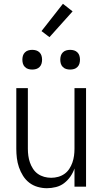

<svg xmlns="http://www.w3.org/2000/svg" viewBox="-20 -985 540 1013"><path d="M227 8Q203 8 178.5 1Q154 -6 134.5 -21Q115 -36 101.5 -57.5Q88 -79 80 -102.5Q72 -126 69 -150.5Q66 -175 66 -200V-520H127V-200Q127 -181 129.5 -163Q132 -145 138 -127.5Q144 -110 154.5 -94Q165 -78 180 -67.5Q195 -57 213 -52Q231 -47 250 -47Q269 -47 287 -52Q305 -57 320 -67.5Q335 -78 345.5 -94Q356 -110 362 -127.5Q368 -145 370.5 -163Q373 -181 373 -200V-520H434V0H373V-96Q365 -73 351 -53Q337 -33 318 -18.5Q299 -4 275 2Q251 8 227 8ZM350 -618Q339 -618 329 -621Q319 -624 311.5 -631.5Q304 -639 301 -649Q298 -659 298 -670Q298 -681 301 -691Q304 -701 311.5 -708.5Q319 -716 329 -719Q339 -722 350 -722Q361 -722 371 -719Q381 -716 388.5 -708.5Q396 -701 399 -691Q402 -681 402 -670Q402 -659 399 -649Q396 -639 388.5 -631.5Q381 -624 371 -621Q361 -618 350 -618ZM150 -618Q139 -618 129 -621Q119 -624 111.5 -631.5Q104 -639 101 -649Q98 -659 98 -670Q98 -681 101 -691Q104 -701 111.5 -708.5Q119 -716 129 -719Q139 -722 150 -722Q161 -722 171 -719Q181 -716 188.5 -708.5Q196 -701 199 -691Q202 -681 202 -670Q202 -659 199 -649Q196 -639 188.5 -631.5Q181 -624 171 -621Q161 -618 150 -618ZM241 -789 199 -821 312 -965 363 -925Z"/></svg>

Font: Iosevka Custom Light
Style: Regular
Weight: 300
Monospace: yes
Designer: Belleve Invis
Foundry: Belleve Invis
Version: Version 27.3.5